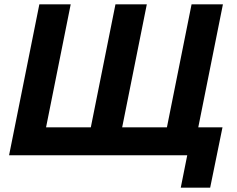

<svg xmlns="http://www.w3.org/2000/svg" viewBox="-20 -718 1096 888"><path d="M816 150H952L1009 -129H897L1011 -698H866L752 -129H545L659 -698H514L400 -129H193L307 -698H162L22 0H846Z"/></svg>

Font: LVC Sans
Style: Bold Italic
Weight: 700
Italic angle: -11.31°
Designer: Mike Abbink, Paul van der Laan, Pieter van Rosmalen
Foundry: Bold Monday
Version: Version 3.0